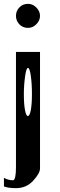

<svg xmlns="http://www.w3.org/2000/svg" viewBox="-41 -770 311 998"><path d="M147.5 -643.6Q128.9 -625 104.5 -625Q77.1 -625 59.6 -643.6Q42 -662.1 42 -687.5Q42 -712.9 59.6 -731.4Q77.1 -750 104.5 -750Q128.9 -750 147.5 -731.4Q167 -711.9 167 -687.5Q167 -663.1 147.5 -643.6ZM125 -281.2Q125 -335 119.1 -376Q113.3 -417 104.5 -417Q95.7 -417 89.8 -376Q83 -328.1 83 -281.2Q83 -228.5 88.9 -198.2Q94.7 -167 103.5 -167Q113.3 -167 119.1 -197.3Q125 -228.5 125 -281.2ZM167 -500V105.5Q167 130.9 130.9 169.9Q95.7 208 42 208Q2.9 208 -20.5 199.2V154.3Q2 167 26.4 167Q42 167 42 97.7V-500Z"/></svg>

Font: okolaksMetalik
Style: bold
Weight: 700
Width: 7
Version: Version 0.6